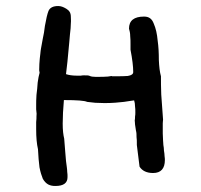

<svg xmlns="http://www.w3.org/2000/svg" viewBox="-20 -569 667 637"><path d="M521 -103C521 -99 522 -94 522 -88C523 -82 524 -76 524 -69C525 -63 526 -57 526 -51C527 -45 527 -41 527 -38C527 -10 514 5 488 5C467 5 452 -2 443 -16L434 -88V-96C434 -101 434 -107 433 -114C433 -122 433 -129 431 -136C430 -144 429 -150 428 -156C428 -162 427 -167 427 -169C428 -174 428 -178 428 -182C429 -187 429 -192 429 -196C429 -204 429 -210 428 -216C428 -223 427 -230 425 -236C420 -235 409 -234 391 -231C374 -229 353 -227 327 -227C316 -227 306 -228 296 -228C286 -229 277 -230 269 -231C261 -235 236 -237 192 -237C191 -222 190 -209 189 -195C189 -182 188 -170 188 -159C188 -137 190 -121 193 -109C196 -77 197 -52 199 -35C201 -19 203 -7 203 1C204 8 204 12 204 14V19C204 38 191 48 164 48C155 48 148 47 140 43C133 39 127 33 122 24C118 14 114 2 111 -14C109 -30 107 -50 106 -74C102 -91 100 -113 100 -140V-164C101 -172 101 -178 101 -183C101 -189 102 -192 101 -196C101 -200 100 -204 100 -206C100 -205 100 -209 100 -219C100 -229 100 -240 101 -254C103 -268 104 -281 105 -295C107 -309 109 -320 111 -326C111 -328 112 -328 111 -330C111 -332 110 -334 110 -336C110 -351 111 -364 112 -375C114 -387 114 -398 116 -408C118 -419 120 -429 122 -441C125 -453 127 -467 129 -483C133 -506 137 -523 141 -533C146 -544 157 -549 173 -549C182 -549 190 -546 200 -540C210 -534 215 -526 215 -514C215 -508 216 -501 215 -491C215 -481 214 -470 212 -454C211 -439 209 -421 207 -399C205 -378 203 -353 199 -323C208 -320 220 -318 235 -318H248C252 -319 256 -319 259 -319C269 -319 274 -319 278 -317C282 -315 289 -314 297 -314C315 -314 329 -314 338 -315C348 -317 352 -317 352 -316H367C381 -316 392 -316 404 -317C416 -319 422 -323 422 -330C422 -348 419 -373 413 -404V-422C413 -432 413 -440 412 -449C412 -459 410 -467 408 -474C408 -501 425 -514 458 -514C474 -514 484 -507 490 -491C497 -475 501 -457 503 -435C506 -414 507 -393 507 -370C508 -348 510 -330 514 -316C514 -299 514 -279 515 -255C517 -231 519 -204 521 -172C521 -169 520 -165 520 -160V-145V-126C520 -119 521 -111 521 -103Z"/></svg>

Font: Gaegu
Style: Bold
Weight: 700
Designer: JIKJI
Foundry: JIKJI
Version: Version 1.00